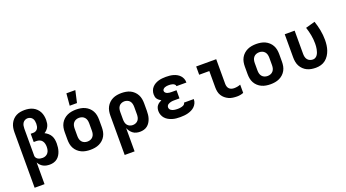

<svg xmlns="http://www.w3.org/2000/svg" viewBox="-66 -1474 4331 2404"><g transform="rotate(-20 2100.0 -272.5)"><path d="M79 215V-525Q79 -554 84 -582.5Q89 -611 101.5 -637Q114 -663 134 -684.5Q154 -706 180 -719.5Q206 -733 234.5 -738Q263 -743 292 -743Q320 -743 348 -738Q376 -733 401.5 -720.5Q427 -708 447.5 -688Q468 -668 481 -643Q494 -618 499.5 -590Q505 -562 505 -534Q505 -512 501.5 -490Q498 -468 488 -448.5Q478 -429 463 -412.5Q448 -396 429 -385Q453 -373 473.5 -355.5Q494 -338 507 -314.5Q520 -291 524.5 -264.5Q529 -238 529 -211Q529 -185 525.5 -159Q522 -133 514 -108.5Q506 -84 492 -61.5Q478 -39 457.5 -23Q437 -7 411.5 0.5Q386 8 360 8Q337 8 315 4Q293 0 273 -10.5Q253 -21 237 -37.5Q221 -54 211 -74V215ZM303 -102Q324 -102 343.5 -111Q363 -120 375.5 -137Q388 -154 392.5 -174.5Q397 -195 397 -216Q397 -237 392 -258Q387 -279 374 -295.5Q361 -312 341 -319.5Q321 -327 300 -327H264V-437H300Q317 -437 332.5 -445Q348 -453 357 -467Q366 -481 369.5 -498Q373 -515 373 -532Q373 -550 369.5 -568.5Q366 -587 355.5 -602Q345 -617 327.5 -625Q310 -633 292 -633Q273 -633 255.5 -623.5Q238 -614 228 -598Q218 -582 214.5 -563Q211 -544 211 -525V-159Q213 -144 222.5 -132Q232 -120 245.5 -113.5Q259 -107 273.5 -104.5Q288 -102 303 -102Z M900 8Q870 8 840 3Q810 -2 783 -14.5Q756 -27 733.5 -47.5Q711 -68 696.5 -94.5Q682 -121 676.5 -150.5Q671 -180 671 -210V-310Q671 -340 676.5 -369.5Q682 -399 696.5 -425.5Q711 -452 733.5 -472.5Q756 -493 783 -505.5Q810 -518 840 -523Q870 -528 900 -528Q930 -528 960 -523Q990 -518 1017 -505.5Q1044 -493 1066.5 -472.5Q1089 -452 1103.5 -425.5Q1118 -399 1123.5 -369.5Q1129 -340 1129 -310V-210Q1129 -180 1123.5 -150.5Q1118 -121 1103.5 -94.5Q1089 -68 1066.5 -47.5Q1044 -27 1017 -14.5Q990 -2 960 3Q930 8 900 8ZM900 -102Q921 -102 940.5 -109.5Q960 -117 973.5 -133Q987 -149 992 -169Q997 -189 997 -210V-310Q997 -331 992 -351Q987 -371 973.5 -387Q960 -403 940.5 -410.5Q921 -418 900 -418Q879 -418 859.5 -410.5Q840 -403 826.5 -387Q813 -371 808 -351Q803 -331 803 -310V-210Q803 -189 808 -169Q813 -149 826.5 -133Q840 -117 859.5 -109.5Q879 -102 900 -102ZM843 -600 857 -760H976L940 -600Z M1279 215V-310Q1279 -340 1284.5 -369.5Q1290 -399 1304 -425Q1318 -451 1340 -472Q1362 -493 1388.5 -505.5Q1415 -518 1444.5 -523Q1474 -528 1504 -528Q1534 -528 1563.5 -523Q1593 -518 1619.5 -505.5Q1646 -493 1668 -472Q1690 -451 1704 -425Q1718 -399 1723.5 -369.5Q1729 -340 1729 -310V-210Q1729 -184 1726 -158Q1723 -132 1715 -107.5Q1707 -83 1693 -60.5Q1679 -38 1658.5 -22Q1638 -6 1612.5 1Q1587 8 1561 8Q1536 8 1512 2Q1488 -4 1468.5 -18.5Q1449 -33 1434.5 -53Q1420 -73 1411 -95V215ZM1504 -102Q1524 -102 1543.5 -110Q1563 -118 1575.5 -134Q1588 -150 1592.5 -170Q1597 -190 1597 -210V-310Q1597 -330 1592.5 -350Q1588 -370 1575.5 -386Q1563 -402 1543.5 -410Q1524 -418 1504 -418Q1484 -418 1464.5 -410Q1445 -402 1432.5 -386Q1420 -370 1415.5 -350Q1411 -330 1411 -310V-210Q1411 -190 1415.5 -170Q1420 -150 1432.5 -134Q1445 -118 1464.5 -110Q1484 -102 1504 -102Z M2097 8Q2070 8 2043.5 5.5Q2017 3 1991 -5Q1965 -13 1941.5 -26Q1918 -39 1900 -59Q1882 -79 1872.5 -104.5Q1863 -130 1863 -157Q1863 -176 1868 -194.5Q1873 -213 1884.5 -228Q1896 -243 1912 -253.5Q1928 -264 1945 -272Q1931 -279 1918 -289Q1905 -299 1895.5 -312Q1886 -325 1882.5 -341Q1879 -357 1879 -373Q1879 -398 1887.5 -422Q1896 -446 1913 -465Q1930 -484 1952 -496.5Q1974 -509 1998 -516Q2022 -523 2047 -525.5Q2072 -528 2097 -528Q2122 -528 2146.5 -525.5Q2171 -523 2194.5 -516.5Q2218 -510 2240 -498Q2262 -486 2279 -468Q2296 -450 2305.5 -427Q2315 -404 2315 -379V-373H2183V-374Q2183 -387 2172.5 -396.5Q2162 -406 2149.5 -410.5Q2137 -415 2123.5 -416.5Q2110 -418 2097 -418Q2083 -418 2069.5 -416.5Q2056 -415 2043.5 -410Q2031 -405 2021 -395Q2011 -385 2011 -372Q2011 -358 2021.5 -347.5Q2032 -337 2045 -332.5Q2058 -328 2072 -326.5Q2086 -325 2100 -325H2166V-216H2100Q2089 -216 2077.5 -215.5Q2066 -215 2055 -212.5Q2044 -210 2033.5 -206.5Q2023 -203 2013.5 -196.5Q2004 -190 1998.5 -180Q1993 -170 1993 -159Q1993 -148 1998 -138Q2003 -128 2012 -121Q2021 -114 2031.5 -110Q2042 -106 2053 -104Q2064 -102 2075 -101Q2086 -100 2097 -100Q2107 -100 2117.5 -100.5Q2128 -101 2138.5 -103Q2149 -105 2159 -107.5Q2169 -110 2178 -115Q2187 -120 2194 -128.5Q2201 -137 2201 -147H2331V-143Q2331 -117 2320 -93Q2309 -69 2290.5 -51Q2272 -33 2248.5 -21.5Q2225 -10 2200 -3.5Q2175 3 2149 5.5Q2123 8 2097 8Z M2854 8Q2826 8 2797.5 4Q2769 0 2743.5 -11.5Q2718 -23 2696 -41.5Q2674 -60 2659.5 -84Q2645 -108 2639.5 -136Q2634 -164 2634 -192V-410H2499V-520H2766V-192Q2766 -174 2771 -156.5Q2776 -139 2788.5 -126Q2801 -113 2818.5 -107.5Q2836 -102 2854 -102Q2876 -102 2897.5 -106Q2919 -110 2939 -118V-8Q2919 0 2897.5 4Q2876 8 2854 8Z M3300 8Q3270 8 3240 3Q3210 -2 3183 -14.5Q3156 -27 3133.5 -47.5Q3111 -68 3096.5 -94.5Q3082 -121 3076.5 -150.5Q3071 -180 3071 -210V-310Q3071 -340 3076.5 -369.5Q3082 -399 3096.5 -425.5Q3111 -452 3133.5 -472.5Q3156 -493 3183 -505.5Q3210 -518 3240 -523Q3270 -528 3300 -528Q3330 -528 3360 -523Q3390 -518 3417 -505.5Q3444 -493 3466.5 -472.5Q3489 -452 3503.5 -425.5Q3518 -399 3523.5 -369.5Q3529 -340 3529 -310V-210Q3529 -180 3523.5 -150.5Q3518 -121 3503.5 -94.5Q3489 -68 3466.5 -47.5Q3444 -27 3417 -14.5Q3390 -2 3360 3Q3330 8 3300 8ZM3300 -102Q3321 -102 3340.5 -109.5Q3360 -117 3373.5 -133Q3387 -149 3392 -169Q3397 -189 3397 -210V-310Q3397 -331 3392 -351Q3387 -371 3373.5 -387Q3360 -403 3340.5 -410.5Q3321 -418 3300 -418Q3279 -418 3259.5 -410.5Q3240 -403 3226.5 -387Q3213 -371 3208 -351Q3203 -331 3203 -310V-210Q3203 -189 3208 -169Q3213 -149 3226.5 -133Q3240 -117 3259.5 -109.5Q3279 -102 3300 -102Z M3904 8Q3874 8 3844.5 3Q3815 -2 3788.5 -14.5Q3762 -27 3740 -48Q3718 -69 3704 -95Q3690 -121 3684.5 -150.5Q3679 -180 3679 -210V-520H3811V-210Q3811 -190 3815.5 -170Q3820 -150 3832.5 -134Q3845 -118 3864.5 -110Q3884 -102 3904 -102Q3923 -102 3939 -112Q3955 -122 3965 -137.5Q3975 -153 3981 -171Q3987 -189 3990.5 -207Q3994 -225 3995.5 -243.5Q3997 -262 3997 -281Q3997 -338 3986.5 -394Q3976 -450 3958 -504L4083 -539Q4104 -477 4116.5 -412Q4129 -347 4129 -282Q4129 -247 4124.5 -212.5Q4120 -178 4109 -145.5Q4098 -113 4079 -83.5Q4060 -54 4033 -32.5Q4006 -11 3972.5 -1.5Q3939 8 3904 8Z"/></g></svg>

Font: Iosevka Extrabold Extended
Style: Regular
Weight: 800
Width: 7
Monospace: yes
Designer: Belleve Invis
Foundry: Belleve Invis
Version: Version 32.5.0; ttfautohint (v1.8.4)